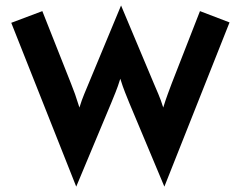

<svg xmlns="http://www.w3.org/2000/svg" viewBox="-20 -666 887 708"><path d="M136.1 -625 241.7 -358.3Q249.3 -339.6 256.6 -319.1Q263.9 -298.6 272.9 -269.4Q281.9 -298.6 290.6 -319.1Q299.3 -339.6 306.9 -358.3L426.4 -645.8L547.2 -358.3Q554.9 -339.6 563.9 -319.1Q572.9 -298.6 581.9 -269.4Q591 -298.6 598.6 -319.1Q606.2 -339.6 613.2 -358.3L717.4 -625L826.4 -583.3Q826.4 -583.3 586.1 22.2L456.9 -286.1Q449.3 -304.9 441 -325.7Q432.6 -346.5 423.6 -375.7Q414.6 -346.5 406.2 -326Q397.9 -305.6 390.3 -286.8L261.1 22.2L21.5 -581.9Q21.5 -581.9 136.1 -625Z"/></svg>

Font: co2trust
Style: Bold
Weight: 700
Designer: Kristian Moeller
Foundry: Dicotype
Version: Version 1.000